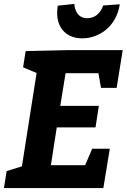

<svg xmlns="http://www.w3.org/2000/svg" viewBox="-20 -961 647 981"><path d="M483 -587 496 -512H576L607 -705H334L111 -700L98 -617L167 -588L92 -111L14 -87L0 0H508L541 -201H451L415 -117H240L270 -310H468L485 -420H288L315 -587ZM275 -932C274 -923 272 -907 272 -894C272 -814 324 -765 399 -765C486 -765 574 -824 592 -939L507 -933C507 -933 490 -868 425 -868C372 -868 360 -920 360 -941Z"/></svg>

Font: Bitter
Style: Bold Italic
Weight: 700
Designer: Sol Matas
Foundry: Sol Matas
Version: Version 1.002